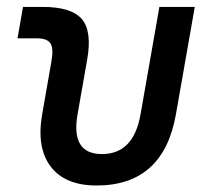

<svg xmlns="http://www.w3.org/2000/svg" viewBox="-20 -538 626 567"><path d="M265.1 9.8Q172.4 9.8 129.9 -45.9Q87.4 -101.6 104.5 -200.2L131.8 -356.4Q138.7 -394 129.2 -409.4Q119.6 -424.8 89.4 -424.8H31.7L47.9 -517.6H105.5Q191.4 -517.6 221.9 -481.4Q252.4 -445.3 237.3 -361.3L209 -200.2Q188.5 -83 281.2 -83Q374.5 -83 395 -200.2L450.7 -517.6H555.2L499.5 -200.2Q462.4 9.8 265.1 9.8Z"/></svg>

Font: Cascadia Mono NF
Style: Italic
Weight: 400
Italic angle: -10°
Monospace: yes
Designer: Aaron Bell
Foundry: Saja Typeworks
Version: Version 2404.023